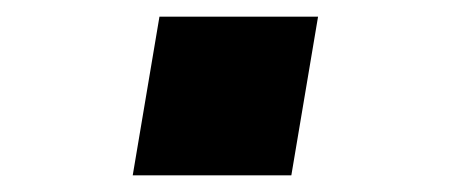

<svg xmlns="http://www.w3.org/2000/svg" viewBox="-20 -455 540 230"><path d="M139 -245 171 -435H361L329 -245Z"/></svg>

Font: Iosevka SS04 Heavy Oblique
Style: Regular
Weight: 900
Italic angle: -9°
Monospace: yes
Designer: Belleve Invis
Foundry: Belleve Invis
Version: Version 19.0.0; ttfautohint (v1.8.4)